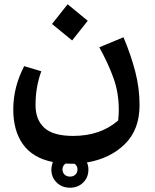

<svg xmlns="http://www.w3.org/2000/svg" viewBox="-20 -506 724 897"><path d="M317 -317 223 -394 296 -486 390 -409ZM386 253Q393 267 393 286Q393 323 368.5 347Q344 371 307 371Q270 371 245 347Q220 323 220 286Q220 270 227 251Q133 232 87.5 168.5Q42 105 42 5Q42 -99 93 -197L173 -173Q146 -100 146 -15Q146 54 187.5 91.5Q229 129 322 129Q449 129 532 57Q535 32 535 7Q535 -73 510 -142Q485 -211 444 -285L557 -332Q591 -251 611.5 -173Q632 -95 632 -15Q632 100 563 167.5Q494 235 386 253ZM328 259H312H311Q295 259 287 258Q272 267 272 286Q272 300 281.5 309.5Q291 319 307 319Q323 319 332.5 309.5Q342 300 342 286Q342 268 328 259Z"/></svg>

Font: FiraGO Medium
Style: Italic
Weight: 500
Italic angle: -8°
Designer: bBox Type GmbH
Foundry: bBox Type GmbH
Version: Version 1.001